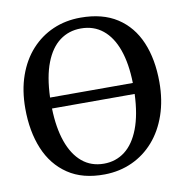

<svg xmlns="http://www.w3.org/2000/svg" viewBox="-84 -832 889 923"><g transform="rotate(-10 360.5 -370.5)"><path d="M354.5 11Q246.5 12.5 174.8 -35.8Q103 -84 67.5 -169.8Q32 -255.5 32 -367Q32 -455.5 57 -526.5Q82 -597.5 127.5 -647.8Q173 -698 234.5 -724.8Q296 -751.5 369 -751.5Q476 -751.5 547 -705.5Q618 -659.5 653.5 -576Q689 -492.5 689 -380.5Q689 -292.5 664.2 -220.8Q639.5 -149 594.5 -97.5Q549.5 -46 488.2 -18Q427 10 354.5 11ZM359 -40.5Q417.5 -40.5 461.8 -74.5Q506 -108.5 532 -176.5Q558 -244.5 562 -345H158.5Q161 -250.5 185 -182.2Q209 -114 253 -77.2Q297 -40.5 359 -40.5ZM158.5 -398.5H562.5Q560.5 -493.5 536.5 -561Q512.5 -628.5 468.2 -664.2Q424 -700 361.5 -700Q303 -700 258.5 -667Q214 -634 188 -567Q162 -500 158.5 -398.5Z"/></g></svg>

Font: Merriweather 28pt Medium
Style: Regular
Weight: 500
Version: Version 2.100